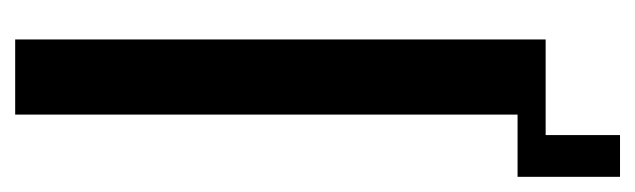

<svg xmlns="http://www.w3.org/2000/svg" viewBox="-312 -525 837 253"><g transform="rotate(90 106.5 -398.5)"><path d="M32 -699H158V-797H213V-662H131V0H32Z"/></g></svg>

Font: Moniqa ExtBd Cond Paragraph
Style: Regular
Weight: 800
Width: 3
Designer: Rajesh Rajput
Foundry: Rajesh Rajput
Version: Version 1.000